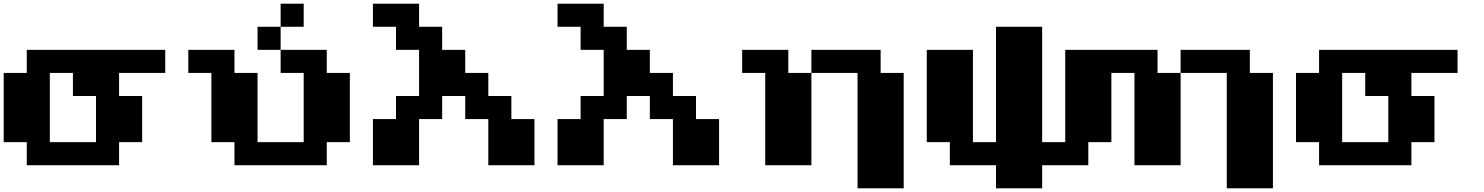

<svg xmlns="http://www.w3.org/2000/svg" viewBox="-20 -1020 8040 1040"><path d="M125 -687.5V-750H500H875V-687.5V-625H750H625V-562.5V-500H687.5H750V-375V-250H687.5H625V-187.5V-125H375H125V-187.5V-250H62.5H0V-437.5V-625H62.5H125ZM375 -562.5V-625H312.5H250V-437.5V-250H375H500V-375V-500H437.5H375Z M1500 -937.5V-1000H1562.5H1625V-937.5V-875H1562.5H1500V-812.5V-750H1625H1750V-687.5V-625H1812.5H1875V-437.5V-250H1812.5H1750V-187.5V-125H1500H1250V-187.5V-250H1187.5H1125V-437.5V-625H1062.5H1000V-687.5V-750H1125H1250V-687.5V-625H1312.5H1375V-437.5V-250H1500H1625V-437.5V-625H1562.5H1500V-687.5V-750H1437.5H1375V-812.5V-875H1437.5H1500Z M2000 -937.5V-1000H2125H2250V-937.5V-875H2312.5H2375V-812.5V-750H2437.5H2500V-687.5V-625H2562.5H2625V-562.5V-500H2687.5H2750V-437.5V-375H2812.5H2875V-250V-125H2750H2625V-250V-375H2562.5H2500V-437.5V-500H2437.5H2375V-437.5V-375H2312.5H2250V-250V-125H2125H2000V-250V-375H2062.5H2125V-437.5V-500H2187.5H2250V-625V-750H2187.5H2125V-812.5V-875H2062.5H2000Z M3000 -937.5V-1000H3125H3250V-937.5V-875H3312.5H3375V-812.5V-750H3437.5H3500V-687.5V-625H3562.5H3625V-562.5V-500H3687.5H3750V-437.5V-375H3812.5H3875V-250V-125H3750H3625V-250V-375H3562.5H3500V-437.5V-500H3437.5H3375V-437.5V-375H3312.5H3250V-250V-125H3125H3000V-250V-375H3062.5H3125V-437.5V-500H3187.5H3250V-625V-750H3187.5H3125V-812.5V-875H3062.5H3000Z M4000 -687.5V-750H4125H4250V-687.5V-625H4312.5H4375V-687.5V-750H4562.5H4750V-687.5V-625H4812.5H4875V-312.5V0H4750H4625V-312.5V-625H4500H4375V-375V-125H4250H4125V-375V-625H4062.5H4000Z M5375 -562.5V-875H5500H5625V-562.5V-250H5687.5H5750V-500V-750H5875H6000V-500V-250H5937.5H5875V-187.5V-125H5750H5625V-62.5V0H5500H5375V-62.5V-125H5250H5125V-187.5V-250H5062.5H5000V-500V-750H5125H5250V-500V-250H5312.5H5375Z M6000 -687.5V-750H6125H6250V-687.5V-625H6312.5H6375V-687.5V-750H6562.5H6750V-687.5V-625H6812.5H6875V-312.5V0H6750H6625V-312.5V-625H6500H6375V-375V-125H6250H6125V-375V-625H6062.5H6000Z M7125 -687.5V-750H7500H7875V-687.5V-625H7750H7625V-562.5V-500H7687.5H7750V-375V-250H7687.5H7625V-187.5V-125H7375H7125V-187.5V-250H7062.5H7000V-437.5V-625H7062.5H7125ZM7375 -562.5V-625H7312.5H7250V-437.5V-250H7375H7500V-375V-500H7437.5H7375Z"/></svg>

Font: Press Start 2P
Style: Regular
Weight: 500
Monospace: yes
Version: Version 2.14